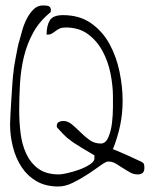

<svg xmlns="http://www.w3.org/2000/svg" viewBox="-20 -678 571 698"><path d="M16.6 -226.6Q16.6 -237.3 18.1 -264.2Q19.5 -291 21.5 -321.3Q23.4 -351.6 25.4 -379.4Q27.3 -407.2 29.3 -418Q29.3 -422.9 31.7 -438Q34.2 -453.1 37.6 -471.2Q41 -489.3 44.4 -506.3Q47.9 -523.4 50.8 -531.2Q54.7 -544.9 60.5 -566.4Q66.4 -587.9 76.7 -608.4Q86.9 -628.9 101.6 -643.6Q116.2 -658.2 135.7 -658.2Q141.6 -658.2 147.5 -657.7Q153.3 -657.2 157.7 -655.3Q162.1 -653.3 164.1 -647.9Q166 -642.6 164.1 -633.8Q124 -601.6 101.1 -560.1Q78.1 -518.6 66.9 -471.7Q55.7 -424.8 52.7 -374.5Q49.8 -324.2 49.8 -276.4Q49.8 -236.3 54.7 -194.8Q59.6 -153.3 75.2 -119.6Q90.8 -85.9 119.1 -64.9Q147.5 -43.9 195.3 -43.9Q204.1 -43.9 225.6 -48.8Q247.1 -53.7 268.6 -61.5Q290 -69.3 306.6 -80.1Q323.2 -90.8 323.2 -101.6V-113.3Q318.4 -116.2 305.2 -124Q292 -131.8 277.3 -140.6Q262.7 -149.4 250 -157.7Q237.3 -166 232.4 -170.9Q229.5 -171.9 222.7 -178.2Q215.8 -184.6 209 -191.4Q202.1 -198.2 195.8 -205.6Q189.5 -212.9 187.5 -214.8Q186.5 -215.8 186.5 -216.8V-220.7Q186.5 -230.5 193.8 -234.4Q201.2 -238.3 210 -238.3Q226.6 -238.3 241.7 -225.6Q256.8 -212.9 272.5 -197.3Q288.1 -181.6 305.7 -168.9Q323.2 -156.2 346.7 -156.2Q364.3 -156.2 374 -179.2Q383.8 -202.1 387.2 -231.4Q390.6 -260.7 390.6 -288.1V-327.1Q390.6 -366.2 381.8 -410.6Q373 -455.1 352.5 -492.7Q332 -530.3 299.3 -554.2Q266.6 -578.1 218.8 -578.1Q205.1 -578.1 196.8 -574.2Q188.5 -570.3 181.6 -564.9Q174.8 -559.6 168 -555.7Q161.1 -551.8 149.4 -551.8Q149.4 -585 161.1 -604Q172.9 -623 209 -623Q269.5 -623 311.5 -593.3Q353.5 -563.5 378.4 -517.6Q403.3 -471.7 414.6 -417Q425.8 -362.3 425.8 -312.5Q425.8 -265.6 417 -223.1Q408.2 -180.7 390.6 -135.7Q396.5 -133.8 411.1 -127.4Q425.8 -121.1 442.4 -113.8Q459 -106.4 473.1 -99.6Q487.3 -92.8 492.2 -90.8Q502 -85.9 503.4 -81.1Q504.9 -76.2 504.9 -67.4Q504.9 -43.9 481.4 -43.9Q465.8 -43.9 452.6 -51.3Q439.5 -58.6 426.8 -66.9Q414.1 -75.2 401.4 -83Q388.7 -90.8 373 -90.8Q365.2 -90.8 345.7 -76.7Q326.2 -62.5 300.3 -45.4Q274.4 -28.3 246.1 -14.2Q217.8 0 192.4 0Q145.5 0 112.3 -19.5Q79.1 -39.1 58.1 -71.3Q37.1 -103.5 26.9 -144Q16.6 -184.6 16.6 -226.6Z"/></svg>

Font: Waiting for the Sunrise
Style: Regular
Weight: 300
Version: Version 1.001 2001